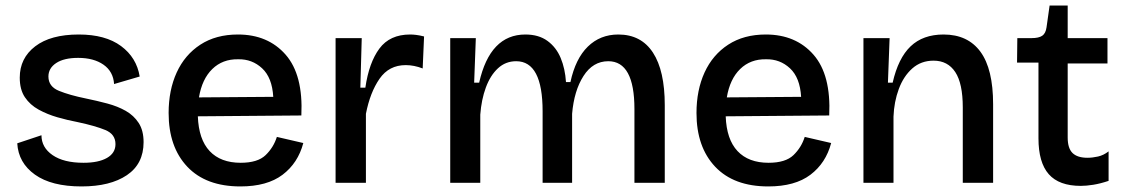

<svg xmlns="http://www.w3.org/2000/svg" viewBox="-20 -657 4037 690"><path d="M273 13Q165 13 105.5 -29.5Q46 -72 42 -142L129 -171Q129 -127 169 -99.5Q209 -72 280 -72Q334 -72 364.5 -89.5Q395 -107 395 -139Q395 -175 358 -190Q321 -205 260 -218Q223 -225 186.5 -235.5Q150 -246 119 -263Q88 -280 69.5 -307.5Q51 -335 51 -378Q51 -448 106.5 -490.5Q162 -533 263 -533Q359 -533 415 -491.5Q471 -450 482 -382L390 -355Q387 -400 352 -424.5Q317 -449 261 -449Q210 -449 182 -430.5Q154 -412 154 -382Q154 -346 192 -330.5Q230 -315 289 -303Q328 -295 365.5 -285Q403 -275 432 -258.5Q461 -242 478.5 -215Q496 -188 496 -146Q496 -68 436 -27.5Q376 13 273 13Z M844 13Q720 13 653 -58Q586 -129 586 -251Q586 -333 615 -396.5Q644 -460 700 -496.5Q756 -533 835 -533Q943 -533 1006.5 -460.5Q1070 -388 1063 -242L691 -239Q694 -156 733.5 -114Q773 -72 845 -72Q906 -72 934.5 -99.5Q963 -127 975 -165L1070 -143Q1051 -71 995.5 -29Q940 13 844 13ZM836 -444Q780 -445 743 -409Q706 -373 695 -307L962 -309Q958 -378 922 -411.5Q886 -445 836 -444Z M1186 0V-520H1280L1275 -342H1293Q1306 -432 1343.5 -482.5Q1381 -533 1454 -533Q1464 -533 1476 -531.5Q1488 -530 1504 -526L1499 -411Q1468 -423 1438 -423Q1378 -423 1344 -374Q1310 -325 1295 -248V0Z M1598 0V-520H1690L1684 -360H1702Q1741 -533 1868 -533Q1916 -533 1947.5 -510Q1979 -487 1995 -448.5Q2011 -410 2014 -362H2030Q2048 -446 2092.5 -489.5Q2137 -533 2202 -533Q2284 -533 2326.5 -468Q2369 -403 2369 -279V0H2260V-265Q2260 -437 2166 -437Q2111 -437 2077 -384Q2043 -331 2036 -248V0H1930V-257Q1930 -437 1835 -437Q1797 -437 1769.5 -411.5Q1742 -386 1726 -342.5Q1710 -299 1706 -245V0Z M2741 13Q2617 13 2550 -58Q2483 -129 2483 -251Q2483 -333 2512 -396.5Q2541 -460 2597 -496.5Q2653 -533 2732 -533Q2840 -533 2903.5 -460.5Q2967 -388 2960 -242L2588 -239Q2591 -156 2630.5 -114Q2670 -72 2742 -72Q2803 -72 2831.5 -99.5Q2860 -127 2872 -165L2967 -143Q2948 -71 2892.5 -29Q2837 13 2741 13ZM2733 -444Q2677 -445 2640 -409Q2603 -373 2592 -307L2859 -309Q2855 -378 2819 -411.5Q2783 -445 2733 -444Z M3083 0V-520H3177L3171 -360H3188Q3208 -448 3252.5 -490.5Q3297 -533 3371 -533Q3458 -533 3503.5 -471Q3549 -409 3549 -282V0H3440V-271Q3440 -357 3413 -398Q3386 -439 3335 -439Q3290 -439 3258.5 -411Q3227 -383 3210 -337Q3193 -291 3191 -238V0Z M3864 11Q3786 11 3749 -31Q3712 -73 3712 -160V-432H3635L3636 -520H3687Q3713 -520 3725.5 -528.5Q3738 -537 3741 -559L3752 -637H3817V-520H3960V-429H3817V-163Q3817 -124 3834.5 -107Q3852 -90 3888 -90Q3906 -90 3926 -94.5Q3946 -99 3964 -113V-7Q3934 3 3909 7Q3884 11 3864 11Z"/></svg>

Font: Bricolage Grotesque 12pt Medium
Style: Regular
Weight: 500
Designer: Mathieu Triay
Foundry: Atelier Triay
Version: Version 1.001; ttfautohint (v1.8.4.7-5d5b);gftools[0.9.33.de